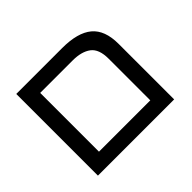

<svg xmlns="http://www.w3.org/2000/svg" viewBox="-130 -769 961 961"><g transform="rotate(-45 350.5 -289.0)"><path d="M614.7 0H75.2V-578.1H399.9Q509.3 -578.1 562 -534.2Q614.7 -490.2 614.7 -393.6ZM163.6 -497.1V-81.1H526.9V-376Q526.9 -444.3 491.5 -470.7Q456.1 -497.1 393.6 -497.1Z"/></g></svg>

Font: Lunasima
Style: Regular
Weight: 400
Designer: The DocRepair Project, Monotype Design Team
Foundry: Google
Version: Version 2.009